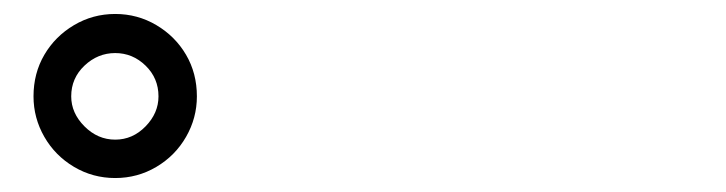

<svg xmlns="http://www.w3.org/2000/svg" viewBox="-20 -845 1040 275"><path d="M28 -707Q28 -740 43.5 -766.5Q59 -793 86 -809Q113 -825 145 -825Q177 -825 204 -809Q231 -793 246.5 -766.5Q262 -740 262 -707Q262 -676 246.5 -649Q231 -622 204 -606Q177 -590 145 -590Q113 -590 86 -606Q59 -622 43.5 -649Q28 -676 28 -707ZM82 -707Q82 -683 101 -664Q120 -645 145 -645Q170 -645 188.5 -664Q207 -683 207 -707Q207 -733 188.5 -751Q170 -769 145 -769Q120 -769 101 -751Q82 -733 82 -707Z"/></svg>

Font: Noto Sans HK SemiBold
Style: Regular
Weight: 600
Version: Version 2.004-H2;hotconv 1.0.118;makeotfexe 2.5.65603